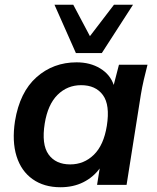

<svg xmlns="http://www.w3.org/2000/svg" viewBox="-20 -777 660 807"><path d="M234 10Q165 10 117 -24Q69 -58 49.5 -120.5Q30 -183 43 -268Q63 -390 133.5 -452.5Q204 -515 302 -515Q359 -515 401 -489.5Q443 -464 458 -420L480 -505H600Q592 -474 584.5 -442Q577 -410 572 -379L512 0H388L399 -69Q372 -32 330 -11Q288 10 234 10ZM275 -86Q333 -86 374.5 -126.5Q416 -167 429 -248Q443 -336 412.5 -377.5Q382 -419 321 -419Q263 -419 222 -378.5Q181 -338 168 -258Q154 -170 184 -128Q214 -86 275 -86ZM299 -554 209 -757H288L358 -625L459 -757H539L408 -554Z"/></svg>

Font: Mulish
Style: Bold Italic
Weight: 700
Italic angle: -9°
Designer: Vernon Adams
Foundry: Vernon Adams
Version: Version 3.603; ttfautohint (v1.8.3)